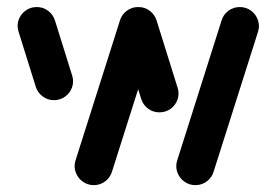

<svg xmlns="http://www.w3.org/2000/svg" viewBox="-20 -539 805 559"><path d="M495.6 -71.1 624.8 -478.5Q630 -496.3 644.6 -507.4Q659.3 -518.5 678.1 -518.5Q696.3 -518.5 710.6 -508.1Q724.8 -497.8 730.7 -481.1Q736.7 -464.4 731.5 -447.4L602.2 -40Q597 -22.2 582.4 -11.1Q567.8 0 548.9 0Q530.7 0 516.5 -10.4Q502.2 -20.7 496.3 -37.4Q490.4 -54.1 495.6 -71.1ZM83.7 -287.8 33.7 -447.8Q28.5 -465.2 34.4 -481.7Q40.4 -498.1 54.6 -508.3Q68.9 -518.5 87 -518.5Q105.9 -518.5 120.6 -507.2Q135.2 -495.9 140.4 -478.1L190.4 -318.1Q195.6 -300.7 189.6 -284.3Q183.7 -267.8 169.4 -257.6Q155.2 -247.4 137 -247.4Q118.1 -247.4 103.5 -258.7Q88.9 -270 83.7 -287.8ZM199.6 -71.1 328.9 -478.5Q334.1 -496.3 348.7 -507.4Q363.3 -518.5 382.2 -518.5Q400.4 -518.5 414.6 -508.1Q428.9 -497.8 434.8 -481.1Q440.7 -464.4 435.6 -447.4L306.3 -40Q301.1 -22.2 286.5 -11.1Q271.9 0 253 0Q234.8 0 220.6 -10.4Q206.3 -20.7 200.4 -37.4Q194.4 -54.1 199.6 -71.1ZM390.7 -252.2 329.6 -447.8Q324.4 -465.2 330.4 -481.7Q336.3 -498.1 350.6 -508.3Q364.8 -518.5 383 -518.5Q401.9 -518.5 416.5 -507.2Q431.1 -495.9 436.3 -478.1L497.4 -282.6Q502.6 -265.2 496.7 -248.7Q490.7 -232.2 476.5 -222Q462.2 -211.9 444.1 -211.9Q425.2 -211.9 410.6 -223.1Q395.9 -234.4 390.7 -252.2Z"/></svg>

Font: 26F Galaxy Sans
Style: Regular
Weight: 400
Designer: C₂₉H₂₅N₃O₅
Version: Version 1.100;FEAKit 1.0